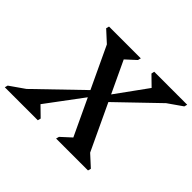

<svg xmlns="http://www.w3.org/2000/svg" viewBox="-186 -913 1136 1136"><g transform="rotate(45 382.0 -345.0)"><path d="M393 0 398 -19 483 -97 485 -25 184 -665 224 -595 141 -671 146 -690H412L407 -671L322 -593L321 -665L622 -25L582 -95L665 -19L660 0ZM-36 0 -31 -19 95 -107 6 -30 347 -359H393L150 -33L157 -105L245 -19L240 0ZM378 -331 614 -657 608 -585 520 -671 524 -690H800L795 -671L669 -583L759 -660L417 -331Z"/></g></svg>

Font: Platypi Light Medium
Style: Italic
Weight: 500
Italic angle: -13°
Version: Version 1.200